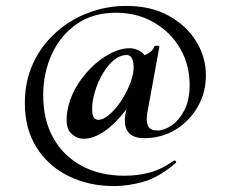

<svg xmlns="http://www.w3.org/2000/svg" viewBox="-20 -523 769 649"><path d="M406 -147 426 -234 460 -247Q437 -192 403 -148Q369 -104 332.5 -79Q296 -54 263 -54Q238 -54 219 -73.5Q200 -93 207 -143Q213 -185 234.5 -223.5Q256 -262 287 -293Q318 -324 352.5 -342Q387 -360 418 -360Q438 -360 456 -348.5Q474 -337 476 -311L447 -330Q462 -332 480 -342Q498 -352 502 -367Q504 -369 511.5 -368.5Q519 -368 519 -366L478 -142Q473 -114 480 -98Q487 -82 513 -82Q535 -82 560 -99Q585 -116 603 -150Q621 -184 621 -236Q621 -304 589 -359Q557 -414 500.5 -447Q444 -480 372 -480Q294 -480 239 -441.5Q184 -403 155 -339.5Q126 -276 126 -201Q126 -118 160 -57Q194 4 256 37.5Q318 71 401 71Q445 71 485 60.5Q525 50 568 20Q571 18 574 22Q577 26 574 28Q518 76 466 91Q414 106 365 106Q282 106 213.5 73Q145 40 104.5 -23Q64 -86 64 -175Q64 -249 92 -309Q120 -369 168 -412.5Q216 -456 278 -479.5Q340 -503 407 -503Q490 -503 550 -470Q610 -437 643 -383.5Q676 -330 676 -268Q676 -210 648 -161.5Q620 -113 573 -84.5Q526 -56 467 -56Q426 -56 411 -80Q396 -104 406 -147ZM313 -118Q327 -118 345 -132Q363 -146 380 -168.5Q397 -191 410.5 -219Q424 -247 430 -275Q434 -301 428.5 -319.5Q423 -338 406 -337Q382 -336 359.5 -315Q337 -294 320.5 -262Q304 -230 296 -194Q290 -169 292 -143.5Q294 -118 313 -118Z"/></svg>

Font: Cormorant Infant Light
Style: Bold
Weight: 700
Version: Version 4.001